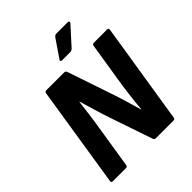

<svg xmlns="http://www.w3.org/2000/svg" viewBox="-231 -989 1129 1129"><g transform="rotate(-45 333.5 -424.5)"><path d="M49 0Q36 0 38 -13L137 -642Q139 -655 150 -655H299Q311 -655 315 -642L407 -370Q424 -321 438.5 -271.5Q453 -222 465 -181H467Q470 -223 475 -266Q480 -309 486 -352L532 -642Q534 -655 546 -655H656Q669 -655 667 -642L567 -13Q566 0 554 0H406Q395 0 391 -13L305 -265Q286 -320 270.5 -373Q255 -426 242 -469H240Q234 -422 228.5 -376.5Q223 -331 215 -285L172 -13Q170 0 159 0ZM340 -714Q333 -714 331 -718.5Q329 -723 334 -729L407 -836Q416 -849 428 -849H523Q531 -849 532.5 -843.5Q534 -838 529 -833L433 -727Q422 -714 410 -714Z"/></g></svg>

Font: Sofia Sans ExtraBold
Style: Italic
Weight: 800
Italic angle: -9°
Designer: Botio Nikoltchev, Ani Petrova
Foundry: lettersoup
Version: Version 4.100; ttfautohint (v1.8.4.7-5d5b)